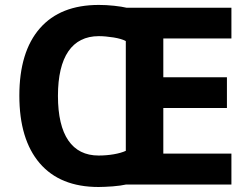

<svg xmlns="http://www.w3.org/2000/svg" viewBox="-20 -745 1013 775"><path d="M914.1 -125H639.2V-309.1H896V-433.1H639.2V-589.8H914.1V-713.9H490.2C479 -716.8 462.4 -719.2 440.9 -721.7C419.4 -724.1 398.9 -725.1 378.9 -725.1C275.4 -725.1 196.3 -693.8 141.1 -630.9C85.9 -567.9 58.1 -477.1 58.1 -358.9C58.1 -241.2 85.4 -150.4 140.1 -86.4C194.8 -22.5 273.9 9.8 377.9 9.8C392.6 9.8 411.6 8.8 434.6 7.3C457.5 5.4 475.6 2.9 487.8 0H914.1ZM378.9 -599.1C397 -599.1 416.5 -597.2 438.5 -593.8C460 -590.3 476.6 -585.4 487.8 -579.1V-136.2C462.9 -124.5 420.4 -117.2 377.9 -117.2C271 -117.2 213.9 -199.2 213.9 -357.9C213.9 -516.1 271 -599.1 378.9 -599.1Z"/></svg>

Font: Noto Reveo Sans
Style: Bold
Weight: 700
Designer: Monotype Design team
Foundry: Monotype Imaging Inc.
Version: Version 1.04